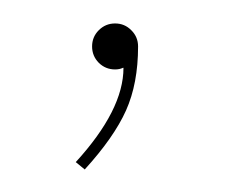

<svg xmlns="http://www.w3.org/2000/svg" viewBox="-20 -58 200 167"><path d="M45.9 83Q87.4 37.6 87.4 1H86.9Q84 2.4 80.1 2.4Q71.8 2.4 65.9 -3.4Q60.1 -9.3 60.1 -17.6Q60.1 -25.9 65.9 -31.7Q71.8 -37.6 80.1 -37.6Q88.4 -37.6 94.2 -31.7Q100.1 -25.9 100.1 -17.6Q100.1 14.6 89.6 38.1Q79.1 61.5 53.7 89.4Z"/></svg>

Font: Znikomit
Style: Regular
Weight: 100
Designer: gluk
Foundry: gluk
Version: Version 0.53